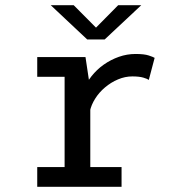

<svg xmlns="http://www.w3.org/2000/svg" viewBox="-20 -720 690 740"><path d="M123.5 0V-76H229V-424H123.5V-500H309.5L328 -376.5V-76H448.5V0ZM326.5 -291 286.5 -307Q287.5 -339.5 299.8 -369.8Q312 -400 332.5 -426Q353 -452 380 -471Q407 -490 438.2 -501Q469.5 -512 502.5 -512Q536 -512 553.2 -506.2Q570.5 -500.5 576 -497L553.5 -412Q548.5 -416 532.5 -420.8Q516.5 -425.5 490 -425.5Q462 -425.5 434.8 -414Q407.5 -402.5 384.8 -383.2Q362 -364 346.8 -339.8Q331.5 -315.5 326.5 -291ZM175.5 -700H264L350 -613.5L435.5 -700H524.5L383.5 -568H316Z"/></svg>

Font: Trispace Thin
Style: Regular
Weight: 400
Version: Version 1.210